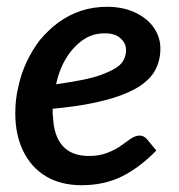

<svg xmlns="http://www.w3.org/2000/svg" viewBox="-20 -538 528 565"><path d="M220 7Q159 7 115.5 -19Q72 -45 48.5 -93Q25 -141 25 -204Q25 -224 27 -243.5Q29 -263 34 -283Q42 -321 58.5 -356Q75 -391 98 -421Q110 -435 123.5 -448Q137 -461 152 -472Q182 -494 218 -506Q254 -518 295 -518Q342 -518 378 -501Q414 -484 433 -456Q452 -428 452 -395Q452 -362 438 -334Q424 -306 389 -283Q365 -268 330 -255.5Q295 -243 247 -233.5Q199 -224 135 -218Q135 -212 135 -204Q135 -196 136 -195Q138 -138 164.5 -108.5Q191 -79 242 -79Q272 -79 296.5 -88.5Q321 -98 337 -110Q346 -116 355 -123Q364 -130 373 -134.5Q382 -139 391 -139Q403 -139 412 -129L440 -95Q390 -44 338 -18.5Q286 7 220 7ZM145 -290Q187 -296 220 -302.5Q253 -309 275.5 -317Q298 -325 314 -334Q335 -345 343 -360Q351 -375 351 -391Q351 -410 335 -425Q319 -440 288 -440Q252 -440 223.5 -420Q195 -400 174.5 -366.5Q154 -333 145 -290Z"/></svg>

Font: Aleo SemiBold
Style: Italic
Weight: 600
Italic angle: -7°
Designer: Alessio Laiso
Foundry: Alessio Laiso
Version: Version 2.001;gftools[0.9.29]